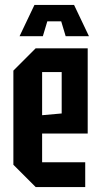

<svg xmlns="http://www.w3.org/2000/svg" viewBox="-20 -755 408 775"><path d="M34 -90V-470L124 -560H334V-216H150V-100H324V0H124ZM150 -290 229 -297V-464H150ZM153 -609H59L119 -735H279L339 -609H245L227 -669H171Z"/></svg>

Font: Tektur Condensed Medium
Style: Regular
Weight: 500
Width: 3
Designer: Adam Jagosz
Foundry: Adam Jagosz
Version: Version 1.005;gftools[0.9.30]